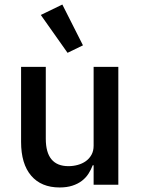

<svg xmlns="http://www.w3.org/2000/svg" viewBox="-20 -815 620 847"><path d="M393 -86H389Q382 -67 370.5 -49Q359 -31 341.5 -17.5Q324 -4 299.5 4Q275 12 243 12Q162 12 117.5 -40Q73 -92 73 -189V-520H182V-203Q182 -82 282 -82Q303 -82 323 -87.5Q343 -93 358.5 -104Q374 -115 383.5 -132Q393 -149 393 -172V-520H502V0H393ZM160 -749 255 -795 346 -615 278 -582Z"/></svg>

Font: IBM Plex Sans Thai Medm
Style: Regular
Weight: 500
Designer: Mike Abbink, Paul van der Laan, Pieter van Rosmalen, Ben Mitchell, Mark Frömberg
Foundry: Bold Monday
Version: Version 1.2